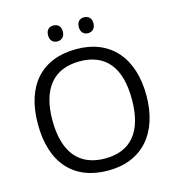

<svg xmlns="http://www.w3.org/2000/svg" viewBox="-128 -1003 1035 1123"><g transform="rotate(-15 389.5 -441.5)"><path d="M252.9 -845.2C252.9 -878.9 272.9 -893.1 296.9 -893.1C321.8 -893.1 342.3 -878.9 342.3 -845.2C342.3 -812.5 321.8 -796.9 296.9 -796.9C272.9 -796.9 252.9 -812.5 252.9 -845.2ZM439 -845.2C439 -878.9 459 -893.1 482.9 -893.1C506.8 -893.1 527.8 -878.9 527.8 -845.2C527.8 -812.5 506.8 -796.9 482.9 -796.9C459 -796.9 439 -812.5 439 -845.2ZM717.8 -357.9C717.8 -129.4 595.7 9.8 390.1 9.8C179.7 9.8 61 -124.5 61 -358.9C61 -591.3 180.2 -725.1 391.1 -725.1C596.2 -725.1 717.8 -586.9 717.8 -357.9ZM148.9 -357.9C148.9 -164.6 233.4 -63 390.1 -63C548.3 -63 629.9 -164.1 629.9 -357.9C629.9 -549.8 548.8 -650.9 391.1 -650.9C232.9 -650.9 148.9 -548.8 148.9 -357.9Z"/></g></svg>

Font: OpenSansEmoji
Style: Regular
Weight: 400
Foundry: MorbZ
Version: Version 1.000;PS 001.000;hotconv 1.0.70;makeotf.lib2.5.58329